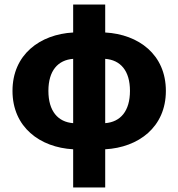

<svg xmlns="http://www.w3.org/2000/svg" viewBox="-20 -649 785 845"><path d="M302 176H443V8C589 0 710 -89 710 -249C710 -409 590 -498 443 -506V-629H302V-506C156 -498 35 -409 35 -249C35 -89 156 0 302 8ZM193 -249C193 -338 235 -385 302 -390V-107C235 -112 193 -160 193 -249ZM552 -249C552 -160 510 -112 443 -107V-390C510 -385 552 -338 552 -249Z"/></svg>

Font: Source Sans Pro
Style: Bold
Weight: 700
Designer: Paul D. Hunt
Foundry: Adobe Systems Incorporated
Version: Version 3.006;hotconv 1.0.111;makeotfexe 2.5.65597